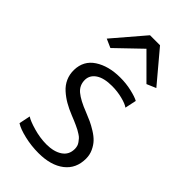

<svg xmlns="http://www.w3.org/2000/svg" viewBox="-253 -903 987 987"><g transform="rotate(45 241.0 -409.0)"><path d="M118.2 -635.7 70.8 -656.7 215.8 -826.2H288.6L430.7 -657.2L380.4 -635.7L252 -764.2ZM61 -32.2 73.7 -93.8Q92.8 -80.6 140.4 -66.9Q188 -53.2 234.4 -52.7Q289.6 -52.7 322.8 -75Q356 -97.2 356 -139.2Q356 -149.9 353.3 -159.4Q350.6 -168.9 344.2 -177.5Q337.9 -186 332 -192.9Q326.2 -199.7 314.5 -207Q302.7 -214.4 294.9 -218.8Q287.1 -223.1 271.7 -230Q256.3 -236.8 248.5 -240.2Q240.7 -243.7 223.1 -250.5Q188 -264.6 161.9 -279.8Q135.7 -294.9 112.5 -315.7Q89.4 -336.4 77.1 -363.8Q64.9 -391.1 65.4 -423.8Q66.9 -492.2 121.8 -528.1Q176.8 -564 259.8 -564.5Q303.7 -564.9 344.2 -555.4Q384.8 -545.9 402.8 -535.6L389.6 -473.6Q374 -485.4 337.9 -494.6Q301.8 -503.9 262.7 -503.9Q204.6 -503.9 173.3 -483.2Q142.1 -462.4 141.1 -428.2Q140.6 -387.7 170.7 -362.8Q200.7 -337.9 262.7 -314Q289.6 -303.2 308.8 -294.4Q328.1 -285.6 353.3 -270Q378.4 -254.4 394 -237.8Q409.7 -221.2 420.9 -197Q432.1 -172.9 432.1 -145Q432.1 -72.8 380.1 -32.5Q328.1 7.8 238.3 7.8Q186.5 7.8 136.5 -3.9Q86.4 -15.6 61 -32.2Z"/></g></svg>

Font: HaufeMerriweatherSansLt
Style: Regular
Weight: 300
Designer: Eben Sorkin
Foundry: Eben Sorkin
Version: Version 1.56